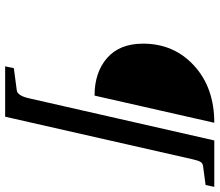

<svg xmlns="http://www.w3.org/2000/svg" viewBox="-72 -660 833 728"><g transform="rotate(90 344.0 -295.5)"><path d="M145 -422Q145 -539 228.5 -615.5Q312 -692 445 -692L342 -238Q254 -238 199.5 -285.5Q145 -333 145 -422ZM231 101 238 68 321 57Q343 55 353 7L512 -692H688L681 -659L613 -650Q599 -649 593.5 -640Q588 -631 583 -608L422 101Z"/></g></svg>

Font: Heuristica
Style: Bold Italic
Weight: 700
Italic angle: -13°
Version: Version 1.0.2